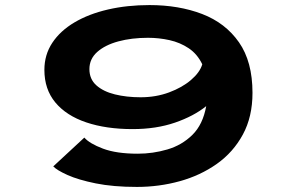

<svg xmlns="http://www.w3.org/2000/svg" viewBox="-20 -726 1140 757"><path d="M520 11Q426 11 357.2 -3Q288.5 -17 246.2 -36Q204 -55 190 -70L312.5 -183.5Q333 -160 386 -140Q439 -120 523 -120Q583 -120 640 -136.8Q697 -153.5 738.5 -194.2Q780 -235 793 -307.5Q744 -268 669.8 -242.5Q595.5 -217 503 -217Q398.5 -217 320 -243.5Q241.5 -270 198.2 -322Q155 -374 155 -450.5Q155 -510 186.2 -557.2Q217.5 -604.5 273.8 -637.8Q330 -671 405.5 -688.5Q481 -706 569.5 -706Q685 -706 777 -670.8Q869 -635.5 922.2 -559.2Q975.5 -483 975.5 -360Q975.5 -265.5 937.5 -195.5Q899.5 -125.5 834.8 -79.8Q770 -34 688.5 -11.5Q607 11 520 11ZM332.5 -453.5Q332.5 -414 360 -389.5Q387.5 -365 433.2 -353.8Q479 -342.5 534.5 -342.5Q595 -342.5 646.8 -361.8Q698.5 -381 733.2 -410.8Q768 -440.5 777.5 -472.5Q758 -513 724 -535.8Q690 -558.5 648.2 -567.8Q606.5 -577 563.5 -577Q499 -577 446.5 -562.8Q394 -548.5 363.2 -521Q332.5 -493.5 332.5 -453.5Z"/></svg>

Font: Trispace Expanded
Style: Bold
Weight: 700
Width: 7
Designer: Tyler Finck
Foundry: Etcetera Type Company
Version: Version 1.210; ttfautohint (v1.8.3)